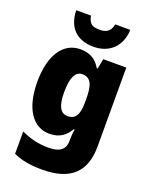

<svg xmlns="http://www.w3.org/2000/svg" viewBox="-183 -884 965 1221"><g transform="rotate(20 299.5 -273.5)"><path d="M481 -787H379C369 -735 339 -721 297 -721C247 -721 225 -734 215 -787H115C118 -672 182 -606 297 -606C406 -606 477 -677 481 -787ZM226 -563C113 -563 38 -459 38 -275C38 -93 111 10 222 10C291 10 331 -22 359 -70H365C361 -46 359 -18 359 1V10C359 68 321 95 250 95C177 95 126 82 62 53V204C119 230 179 240 259 240C451 240 539 150 539 -17V-553H383L370 -485H364C334 -535 294 -563 226 -563ZM291 -418C350 -418 368 -372 368 -281V-256C368 -174 348 -135 293 -135C245 -135 221 -177 221 -272C221 -369 245 -418 291 -418Z"/></g></svg>

Font: Noto Sans Arabic SemCond Blk
Style: Regular
Weight: 900
Width: 4
Designer: Monotype Design Team, Nadine Chahine, Nizar Qandah and Khaled Hosny
Foundry: Monotype Imaging Inc.
Version: Version 2.012